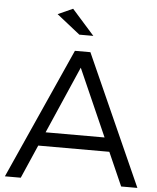

<svg xmlns="http://www.w3.org/2000/svg" viewBox="-61 -974 839 1025"><g transform="rotate(5 359.0 -461.5)"><path d="M167 -179 89 0H4L318 -700H401L714 0H627L548 -179ZM357 -613 200 -253H516ZM334 -788 209 -887 289 -923 409 -788Z"/></g></svg>

Font: Kalaa
Style: Regular
Weight: 400
Version: Version 1.20 June 5, 2016